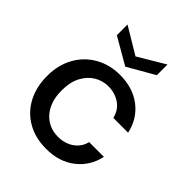

<svg xmlns="http://www.w3.org/2000/svg" viewBox="-204 -826 954 954"><g transform="rotate(45 273.0 -349.5)"><path d="M284 12Q207 12 150 -21Q93 -54 62 -112.5Q31 -171 31 -248Q31 -325 63.5 -383.5Q96 -442 153.5 -475Q211 -508 284 -508Q375 -508 436.5 -460.5Q498 -413 515 -333H411Q401 -378 365.5 -402.5Q330 -427 283 -427Q243 -427 209 -406.5Q175 -386 154 -346.5Q133 -307 133 -248Q133 -205 144.5 -172.5Q156 -140 176.5 -117.5Q197 -95 224 -83.5Q251 -72 283 -72Q315 -72 341.5 -83Q368 -94 386.5 -114.5Q405 -135 411 -163H515Q498 -84 436.5 -36Q375 12 284 12ZM273 -555 133 -636V-711L273 -627L414 -711V-636Z"/></g></svg>

Font: DM Sans 36pt Medium
Style: Regular
Weight: 500
Designer: Colophon Foundry, Jonny Pinhorn
Foundry: Colophon Foundry
Version: Version 4.004;gftools[0.9.30]